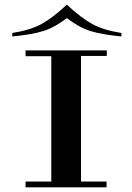

<svg xmlns="http://www.w3.org/2000/svg" viewBox="-20 -807 570 827"><path d="M329 0H201V-590H329ZM439 -25V0H307V-25ZM223 0H90V-25H223ZM90 -565V-590H228V-565ZM440 -590V-566H307V-590ZM268 -787Q207 -730 158.5 -703.5Q110 -677 33 -665V-650Q118 -658 167 -673.5Q216 -689 268 -729ZM268 -787V-729Q320 -689 369 -673.5Q418 -658 503 -650V-665Q426 -677 377.5 -703.5Q329 -730 268 -787Z"/></svg>

Font: Solide Mirage
Style: Etroit
Weight: 400
Designer: Jérémy Landes
Foundry: Velvetyne Type Foundry
Version: Version 1.1